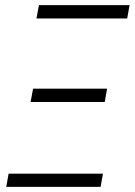

<svg xmlns="http://www.w3.org/2000/svg" viewBox="-20 -731 527 751"><path d="M132.3 -710.9H486.8L477.5 -658.7H122.6ZM109.4 -384.3H398.9L389.6 -332H99.6ZM13.7 -51.8H382.8L373.5 0H4.4Z"/></svg>

Font: MAUL Condensed Light Italic
Style: Light Italic
Weight: 300
Italic angle: -12°
Designer: MAUL
Version: Version 1.0; 2020; ttfautohint (v1.8.3)